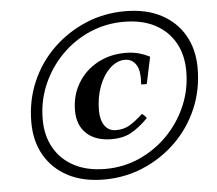

<svg xmlns="http://www.w3.org/2000/svg" viewBox="-52 -772 956 845"><g transform="rotate(-5 426.0 -350.0)"><path d="M375 15Q282 15 215.5 -20Q149 -55 113 -117.5Q77 -180 77 -263Q77 -359 112.5 -441.5Q148 -524 211 -585Q274 -646 355.5 -680.5Q437 -715 530 -715Q623 -715 689.5 -680Q756 -645 791.5 -582.5Q827 -520 827 -438Q827 -342 791.5 -259.5Q756 -177 693 -115.5Q630 -54 548.5 -19.5Q467 15 375 15ZM385 -31Q465 -31 535.5 -62.5Q606 -94 660 -149Q714 -204 745 -276Q776 -348 776 -429Q776 -501 745.5 -555Q715 -609 658 -639Q601 -669 520 -669Q440 -669 369 -638Q298 -607 244 -552Q190 -497 159 -425Q128 -353 128 -272Q128 -200 158.5 -146Q189 -92 246.5 -61.5Q304 -31 385 -31ZM425 -159Q353 -159 313 -196Q273 -233 273 -298Q273 -365 304.5 -418Q336 -471 391 -501.5Q446 -532 515 -532Q550 -532 576 -524.5Q602 -517 623 -506L598 -388Q591 -387 586 -387Q581 -387 573 -388Q578 -449 560 -475.5Q542 -502 511 -502Q476 -502 445 -473Q414 -444 396 -395.5Q378 -347 378 -289Q378 -248 395.5 -222.5Q413 -197 446 -197Q479 -197 504.5 -211.5Q530 -226 565 -258Q573 -253 577 -248.5Q581 -244 585 -238Q544 -197 508.5 -178Q473 -159 425 -159Z"/></g></svg>

Font: Poltawski Nowy SemiBold
Style: Italic
Weight: 600
Italic angle: -12°
Version: Version 1.001;gftools[0.9.25]